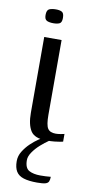

<svg xmlns="http://www.w3.org/2000/svg" viewBox="-81 -551 371 762"><g transform="rotate(10 104.0 -170.0)"><path d="M133 4Q86 4 70 -21Q54 -46 54 -94V-399H124V-98Q124 -57 133 -43Q142 -29 165 -29Q174 -29 185.5 -31Q197 -33 200 -34V-3Q197 -2 188.5 -0.5Q180 1 166.5 2.5Q153 4 133 4ZM80 -459Q64 -459 54 -463.5Q44 -468 44 -486Q44 -506 54.5 -510.5Q65 -515 81 -515Q97 -515 105.5 -510Q114 -505 114 -486Q114 -468 105 -463.5Q96 -459 80 -459ZM126 175Q93 175 72 168.5Q51 162 41.5 146.5Q32 131 32 105Q32 84 43.5 65.5Q55 47 70.5 32Q86 17 102.5 6Q119 -5 129 -10H168Q160 -7 144.5 3.5Q129 14 112 29Q95 44 83 61.5Q71 79 71 94Q71 126 88.5 135.5Q106 145 134 145Q147 145 155.5 144.5Q164 144 169 143.5Q174 143 176 143Q176 154 173 161.5Q170 169 159.5 172Q149 175 126 175Z"/></g></svg>

Font: Genos
Style: Regular
Weight: 400
Designer: Robert E. Leuschke
Foundry: Robert E. Leuschke
Version: Version 1.010